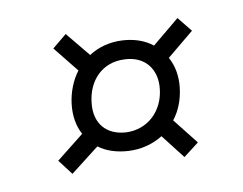

<svg xmlns="http://www.w3.org/2000/svg" viewBox="-53 -588 662 524"><g transform="rotate(-10 278.5 -325.5)"><path d="M271 -175C307 -173 340 -182 367 -199L419 -132L462 -165L406 -236C424 -259 435 -287 439 -319C443 -351 438 -381 424 -406L499 -468L466 -509L390 -446C369 -463 341 -473 308 -475C272 -477 240 -468 214 -451L158 -519L118 -486L175 -415C157 -391 145 -361 141 -329C137 -296 142 -267 155 -243L78 -182L110 -140L190 -202C211 -186 239 -177 271 -175ZM275 -226C219 -229 189 -266 195 -321C201 -382 242 -426 304 -423C362 -421 391 -379 385 -327C379 -268 335 -224 275 -226Z"/></g></svg>

Font: Fixel Display 20240404 Light
Style: Italic
Weight: 300
Italic angle: -10°
Designer: AlfaBravo + MacPaw
Foundry: Kyrylo Tkachov, Marchela Mozhyna, Serhii Makarenko, Maria Weinstein, Zakhar Kryvoshyya
Version: Version 1.211;Glyphs 3.2 (3225)